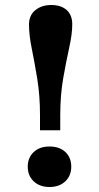

<svg xmlns="http://www.w3.org/2000/svg" viewBox="-20 -734 396 768"><path d="M140 -213V-274Q140 -352 129 -419Q118 -486 107 -540Q96 -594 96 -636Q96 -673 121.5 -693.5Q147 -714 185 -714Q224 -714 246.5 -694Q269 -674 269 -637Q269 -598 257 -544Q245 -490 233 -422Q221 -354 221 -273V-213ZM178 14Q139 14 115 -8.5Q91 -31 91 -67Q91 -103 114.5 -125.5Q138 -148 178 -148Q218 -148 241.5 -126Q265 -104 265 -67Q265 -31 241 -8.5Q217 14 178 14Z"/></svg>

Font: Literata 7pt SemiBold
Style: Regular
Weight: 600
Designer: Latin by Veronika Burian and Jose Scaglione. Greek by Irene Vlachou. Cyrillic by Vera Evstafieva.
Foundry: TypeTogether
Version: Version 3.002